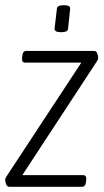

<svg xmlns="http://www.w3.org/2000/svg" viewBox="-21 -719 401 739"><path d="M15 0Q6 0 2.5 -10Q-1 -20 -1 -27Q-1 -32 1.5 -35.5Q4 -39 6 -43L292 -478H76Q62 -478 64 -496L65 -505Q67 -523 80 -523H341Q350 -523 353.5 -513Q357 -503 357 -496Q357 -492 355 -488Q353 -484 350 -480L65 -45H298Q313 -45 311 -27L310 -18Q308 0 294 0ZM214 -595Q188 -595 189 -609L198 -685Q198 -699 225 -699Q251 -699 249 -685L241 -609Q241 -595 214 -595Z"/></svg>

Font: Asap Condensed Condensed ExtraLight
Style: Italic
Weight: 200
Width: 3
Italic angle: -6°
Designer: Pablo Cosgaya
Foundry: Omnibus-Type
Version: Version 3.001; ttfautohint (v1.8.4.7-5d5b)